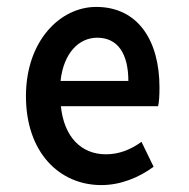

<svg xmlns="http://www.w3.org/2000/svg" viewBox="-20 -523 545 555"><path d="M55 -245C55 -83 151 12 273 12C329 12 382 -10 424 -41L389 -113C357 -90 324 -77 286 -77C215 -77 165 -127 156 -216H437C440 -228 441 -248 441 -270C441 -407 378 -503 258 -503C154 -503 55 -405 55 -245ZM155 -289C164 -371 209 -414 261 -414C321 -414 351 -367 351 -289Z"/></svg>

Font: Falling Sky
Style: Condensed
Weight: 400
Designer: Paul D. Hunt
Foundry: Adobe Systems Incorporated
Version: Version 1.02